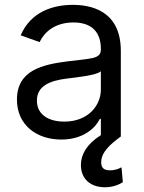

<svg xmlns="http://www.w3.org/2000/svg" viewBox="-20 -573 604 806"><path d="M237.2 12.8C332.4 12.8 382.1 -38.4 399.1 -73.9H403.4V-5.7C343.4 32.3 319.6 76.3 319.6 119.3C319.6 180.4 362.2 213.1 420.5 213.1C454.5 213.1 480.1 201.7 495.7 191.8L490.1 129.3C480.1 134.9 463.1 142 441.8 142C413.4 142 404.8 129.3 404.8 108C404.8 65.3 444.6 31.2 487.2 0V-359.4C487.2 -532.7 355.1 -552.6 285.5 -552.6C203.1 -552.6 109.4 -524.1 66.8 -424.7L146.3 -396.3C164.8 -436.1 208.5 -478.7 288.4 -478.7C365.4 -478.7 403.4 -437.9 403.4 -367.9V-365.1C403.4 -324.6 362.2 -328.1 262.8 -315.3C161.6 -302.2 51.1 -279.8 51.1 -154.8C51.1 -48.3 133.5 12.8 237.2 12.8ZM250 -62.5C183.2 -62.5 134.9 -92.3 134.9 -150.6C134.9 -214.5 193.2 -234.4 258.5 -242.9C294 -247.2 389.2 -257.1 403.4 -274.1V-197.4C403.4 -129.3 349.4 -62.5 250 -62.5Z"/></svg>

Font: Karasuma Gothic
Style: Regular
Weight: 400
Designer: Rasmus Andersson, Ryoko Nishizuka
Foundry: Genbu
Version: Version 1.00